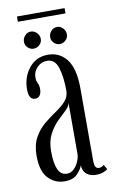

<svg xmlns="http://www.w3.org/2000/svg" viewBox="-83 -753 483 808"><g transform="rotate(-10 158.5 -349.0)"><path d="M127.5 10Q85.5 10 57 -20.2Q28.5 -50.5 28.5 -115.5Q28.5 -162.5 45.8 -193.5Q63 -224.5 88.5 -245.8Q114 -267 139.5 -284Q165 -301 182.2 -319.8Q199.5 -338.5 199.5 -365Q199.5 -422.5 187.2 -462.5Q175 -502.5 141 -502.5Q116 -502.5 98.5 -484.2Q81 -466 81 -443Q81 -426 86.5 -416.5Q92 -407 92 -390.5Q92 -374.5 85.2 -364.2Q78.5 -354 64.5 -354Q37.5 -354 37.5 -398.5Q37.5 -451 68 -489Q98.5 -527 149 -527Q199 -527 229.2 -487.8Q259.5 -448.5 259.5 -362.5V-54.5Q259.5 -34.5 264.8 -27.5Q270 -20.5 278.5 -20.5Q285.5 -20.5 291.2 -23.5Q297 -26.5 300 -29.5L311.5 -10Q306 -4 292.5 1Q279 6 261.5 6Q237.5 6 221.8 -6.5Q206 -19 205 -44.5Q200.5 -29.5 182.2 -9.8Q164 10 127.5 10ZM142.5 -20Q159.5 -20 172.2 -32.8Q185 -45.5 192.2 -63Q199.5 -80.5 199.5 -95V-313Q198 -298.5 181.8 -283.2Q165.5 -268 144.5 -247.5Q123.5 -227 107.8 -197Q92 -167 92 -123.5Q92 -74 103.8 -47Q115.5 -20 142.5 -20ZM207.5 -562.5Q192.5 -562.5 182 -573Q171.5 -583.5 171.5 -597.5Q171.5 -613 182 -624.2Q192.5 -635.5 207.5 -635.5Q221.5 -635.5 232.2 -624.2Q243 -613 243 -597.5Q243 -583.5 232.2 -573Q221.5 -562.5 207.5 -562.5ZM94.5 -562.5Q80.5 -562.5 70 -573Q59.5 -583.5 59.5 -597.5Q59.5 -613 70 -624.2Q80.5 -635.5 94.5 -635.5Q109.5 -635.5 120.5 -624.2Q131.5 -613 131.5 -597.5Q131.5 -583.5 120.5 -573Q109.5 -562.5 94.5 -562.5ZM49 -685.5V-708H252.5V-685.5Z"/></g></svg>

Font: Imbue 50pt Light
Style: Regular
Weight: 300
Designer: Tyler Finck
Foundry: Etcetera Type Company
Version: Version 1.102; ttfautohint (v1.8.3)